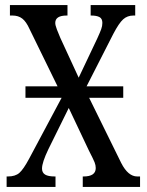

<svg xmlns="http://www.w3.org/2000/svg" viewBox="-20 -734 577 754"><path d="M530 -41V0H305V-41H308Q356 -41 356 -74Q356 -85 351.5 -96.5Q347 -108 329 -143L250 -310L170 -148Q145 -96 145 -72Q145 -56 157 -48.5Q169 -41 195 -41H198V0H6V-41H11Q40 -41 56 -55Q72 -69 94 -110L222 -350H80V-395H206L96 -620Q83 -649 67.5 -661Q52 -673 29 -673H19V-714H245V-673H242Q197 -673 197 -644Q197 -635 203.5 -618Q210 -601 217 -585L289 -429L362 -583Q373 -607 377.5 -619.5Q382 -632 382 -644Q382 -661 370.5 -667Q359 -673 338 -673H336V-714H511V-673H504Q480 -673 463.5 -658Q447 -643 425 -601L320 -395H464V-350H330L456 -94Q483 -41 519 -41Z"/></svg>

Font: Noto Serif Cond
Style: Regular
Weight: 400
Width: 3
Designer: Monotype Design Team
Foundry: Monotype Imaging Inc.
Version: Version 1.001